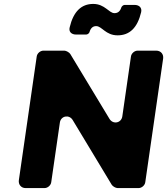

<svg xmlns="http://www.w3.org/2000/svg" viewBox="-20 -958 851 978"><path d="M455 -938C394 -938 354 -899 335 -819C329 -796 344 -782 368 -782H419C426 -782 435 -789 436 -795C442 -815 453 -825 470 -825C499 -825 518 -778 579 -778C640 -778 680 -816 699 -896C704 -919 689 -933 665 -933H615C608 -933 600 -926 598 -920C592 -901 581 -891 563 -891C535 -891 514 -938 455 -938ZM720 -30 811 -660C814 -682 799 -700 776 -700H681C665 -700 649 -686 647 -670L603 -365C598 -331 556 -323 538 -352L338 -683C333 -691 317 -700 308 -700H201C185 -700 169 -686 167 -670L76 -40C73 -18 88 0 110 0H207C223 0 239 -14 241 -30L285 -334C290 -368 332 -376 350 -347L549 -17C554 -9 569 0 579 0H686C702 0 718 -14 720 -30Z"/></svg>

Font: Trueno
Style: RoundBdIt
Weight: 700
Designer: Julieta Ulanovsky, Jasper
Foundry: Julieta Ulanovsky, Cannot Into Space Fonts
Version: Version 3.001